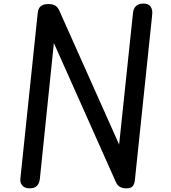

<svg xmlns="http://www.w3.org/2000/svg" viewBox="-20 -1026 930 1046"><path d="M140.5 0Q115.5 0 102 -14.8Q88.5 -29.5 91 -53L185.5 -955.5Q188 -980 202 -992Q216 -1004 244 -1004Q266.5 -1004 280.5 -995.8Q294.5 -987.5 302.5 -969.5L629 -238.5L704.5 -955.5Q707 -980.5 721.5 -993.5Q736 -1006.5 761.5 -1006.5Q789 -1006.5 800.8 -989.5Q812.5 -972.5 809 -944.5L715 -46.5Q713 -25.5 704 -12.8Q695 0 667.5 0Q627 0 612 -32.5L273.5 -791.5L197 -50Q195 -30 182.5 -15Q170 0 140.5 0Z"/></svg>

Font: Edu SA Hand Medium
Style: Regular
Weight: 500
Designer: Tina and Corey Anderson, Eben Sorkin, Mirko Velimirovic
Foundry: Google for Education
Version: Version 2.000